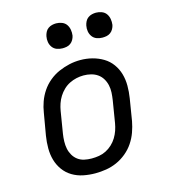

<svg xmlns="http://www.w3.org/2000/svg" viewBox="-111 -832 823 930"><g transform="rotate(-15 300.0 -367.5)"><path d="M253 8Q222 8 192.5 2Q163 -4 138 -19Q113 -34 96 -57.5Q79 -81 71 -109Q63 -137 63 -168Q63 -199 68 -230L87 -340Q91 -367 100.5 -393.5Q110 -420 126 -444Q142 -468 165 -487Q188 -506 214.5 -517.5Q241 -529 268 -535Q295 -541 323 -541Q354 -541 383 -533.5Q412 -526 437 -511Q462 -496 479 -472.5Q496 -449 504 -421Q512 -393 512 -362Q512 -331 507 -300L489 -190Q484 -163 474.5 -136.5Q465 -110 449 -86Q433 -62 410 -43Q387 -24 361 -12.5Q335 -1 307.5 3.5Q280 8 253 8ZM254 -66Q273 -66 291 -69Q309 -72 326 -80.5Q343 -89 357.5 -102.5Q372 -116 382 -132.5Q392 -149 398 -166.5Q404 -184 407 -202L425 -312Q428 -331 429 -350Q430 -369 426 -387Q422 -405 412.5 -420.5Q403 -436 388.5 -446Q374 -456 356 -460.5Q338 -465 319 -465Q301 -465 283 -461Q265 -457 248 -448.5Q231 -440 217 -426.5Q203 -413 193 -397Q183 -381 177 -363.5Q171 -346 168 -328L150 -218Q147 -199 146.5 -180Q146 -161 149.5 -143.5Q153 -126 162 -110.5Q171 -95 185 -84.5Q199 -74 217 -70Q235 -66 254 -66ZM456 -618Q441 -618 427.5 -623Q414 -628 405.5 -639.5Q397 -651 394.5 -665.5Q392 -680 395 -695Q397 -705 402 -715Q407 -725 416 -731.5Q425 -738 435.5 -740.5Q446 -743 456 -743Q471 -743 485 -737.5Q499 -732 507 -720.5Q515 -709 517.5 -694.5Q520 -680 518 -665Q516 -655 510.5 -645Q505 -635 496 -628.5Q487 -622 476.5 -620Q466 -618 456 -618ZM256 -618Q241 -618 227.5 -623Q214 -628 205.5 -639.5Q197 -651 194.5 -665.5Q192 -680 195 -695Q197 -705 202 -715Q207 -725 216 -731.5Q225 -738 235.5 -740.5Q246 -743 256 -743Q271 -743 285 -737.5Q299 -732 307 -720.5Q315 -709 317.5 -694.5Q320 -680 318 -665Q316 -655 310.5 -645Q305 -635 296 -628.5Q287 -622 276.5 -620Q266 -618 256 -618Z"/></g></svg>

Font: Iosevka Slab Extended
Style: Italic
Weight: 400
Width: 7
Italic angle: -9°
Monospace: yes
Designer: Belleve Invis
Foundry: Belleve Invis
Version: Version 11.1.0; ttfautohint (v1.8.3)